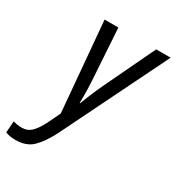

<svg xmlns="http://www.w3.org/2000/svg" viewBox="-279 -648 918 1002"><g transform="rotate(30 180.0 -147.5)"><path d="M-33 241Q32 241 70 203.5Q108 166 143 97L454 -536H367L223 -234Q210 -207 192 -164.5Q174 -122 164 -94H161Q162 -126 161 -171Q160 -216 157 -255L139 -536H56L103 3L67 78Q45 122 21.5 145.5Q-2 169 -37 169Q-65 169 -89 161L-94 231Q-67 241 -33 241Z"/></g></svg>

Font: Noto Sans UI SemiCondensed
Style: Italic
Weight: 400
Width: 4
Italic angle: -12°
Designer: Monotype Design Team
Foundry: Monotype Imaging Inc.
Version: Version 1.901